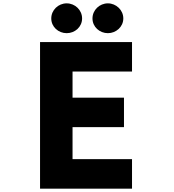

<svg xmlns="http://www.w3.org/2000/svg" viewBox="-20 -1062 1040 1146"><path d="M716 -952C716 -1002 673 -1042 624 -1042C574 -1042 532 -1002 532 -952C532 -901 575 -864 624 -864C672 -864 716 -901 716 -952ZM470 -952C470 -1002 428 -1042 378 -1042C328 -1042 286 -1002 286 -952C286 -901 329 -864 378 -864C427 -864 470 -901 470 -952ZM219 -811V64H768V-112H413V-303H720V-479H413V-635H768V-811Z"/></svg>

Font: LINE Seed JP_OTF ExtraBold
Style: Regular
Weight: 800
Designer: LY Corporation & Fontrix & Fontworks
Version: Version 1.013